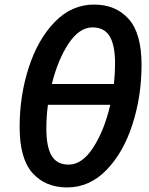

<svg xmlns="http://www.w3.org/2000/svg" viewBox="-20 -808 654 841"><path d="M66 -252Q66 -389 106 -512.5Q146 -636 220 -712Q294 -788 392 -788Q487 -788 543.5 -725Q600 -662 600 -524Q600 -386 560 -262.5Q520 -139 446 -63Q372 13 274 13Q179 13 122.5 -50Q66 -113 66 -252ZM463 -349H190Q183 -299 183 -245Q183 -165 206 -126Q229 -87 281 -87Q340 -87 388.5 -162Q437 -237 463 -349ZM479 -440Q484 -488 484 -529Q484 -610 460.5 -649Q437 -688 385 -688Q328 -688 281 -618Q234 -548 207 -440Z"/></svg>

Font: Nebula Sans Semibold
Style: Regular
Weight: 600
Italic angle: -9°
Designer: Paul D. Hunt for Adobe (as Source Sans)
Foundry: Nebula Entertainment & Broadcasting LLC
Version: Version 1.010